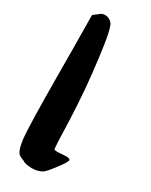

<svg xmlns="http://www.w3.org/2000/svg" viewBox="-158 -691 514 652"><g transform="rotate(30 99.0 -365.5)"><path d="M26.4 -643.6Q36.1 -653.3 48.8 -653.3Q49.8 -653.3 50.8 -653.3Q65.4 -652.3 76.2 -640.6Q88.9 -627.9 102.5 -517.6Q117.2 -407.2 122.1 -287.1Q125 -175.8 127.9 -171.9Q129.9 -168 160.2 -170.9Q189.5 -173.8 189.5 -165Q189.5 -156.2 161.1 -120.1Q142.6 -95.7 132.8 -88.9Q123 -82 105.5 -79.1Q97.7 -78.1 91.8 -78.1Q85.9 -78.1 80.1 -79.1Q75.2 -80.1 71.3 -80.1Q68.4 -81.1 61.5 -83Q55.7 -85.9 54.7 -86.9Q53.7 -86.9 46.9 -89.8Q40 -93.8 39.1 -93.8Q23.4 -101.6 17.6 -152.3Q12.7 -203.1 11.7 -387.7Q11.7 -468.8 9.8 -630.9Q13.7 -633.8 26.4 -643.6Z"/></g></svg>

Font: CillaFHscript
Style: Medium
Weight: 400
Designer: Cecilia Bingert
Version: Version 001.000